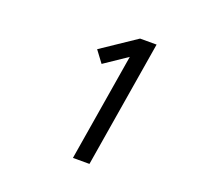

<svg xmlns="http://www.w3.org/2000/svg" viewBox="-96 -922 769 732"><g transform="rotate(20 288.0 -555.5)"><path d="M269 -298H336L421 -813H354L214 -719L249 -672L341 -734Z"/></g></svg>

Font: Iosevka Sparkle Light
Style: Italic
Weight: 300
Italic angle: -9°
Designer: Belleve Invis
Foundry: Belleve Invis
Version: Version 4.5.0; ttfautohint (v1.8.3)